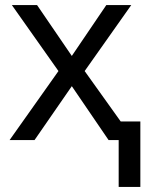

<svg xmlns="http://www.w3.org/2000/svg" viewBox="-20 -556 592 762"><path d="M451 186V0H411L265 -214L117 0H18L212 -274L27 -536H127L265 -334L402 -536H501L316 -274L459 -74H537V186Z"/></svg>

Font: Go Noto Kurrent-Regular
Style: Regular
Weight: 400
Designer: Monotype Design Team
Foundry: Monotype Imaging Inc.
Version: Version 2.012; ttfautohint (v1.8.4.7-5d5b)